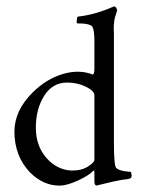

<svg xmlns="http://www.w3.org/2000/svg" viewBox="-20 -545 454 600"><path d="M81 -255Q124 -298 175.5 -313.5Q227 -329 270 -312Q275 -314 275 -329V-416Q275 -448 269.5 -460Q264 -472 221 -472Q219 -472 220 -482Q221 -492 223 -493Q278 -499 336 -525Q341 -525 343.5 -520Q346 -515 346 -512L339 -490Q334 -467 336 -442V-100Q336 -35 341.5 -23Q347 -11 387 -8Q389 -8 389.5 -7Q390 -6 391 1Q392 8 389 11Q386 14 379.5 14.5Q373 15 358.5 17.5Q344 20 331 23Q318 26 306 29L281 35Q275 33 275 22V-8Q273 -13 272 -12Q260 2 225 18.5Q190 35 166 35Q115 35 74 -6Q25 -57 25 -135Q26 -200 81 -255ZM190 -287Q144 -287 118 -245.5Q92 -204 92 -146.5Q92 -89 125 -51.5Q158 -14 204 -12Q236 -12 255.5 -25Q275 -38 275 -45V-247Q275 -261 248.5 -274Q222 -287 190 -287Z"/></svg>

Font: AMoshref-Naskh
Style: Naskh
Weight: 500
Version: Version 0.001